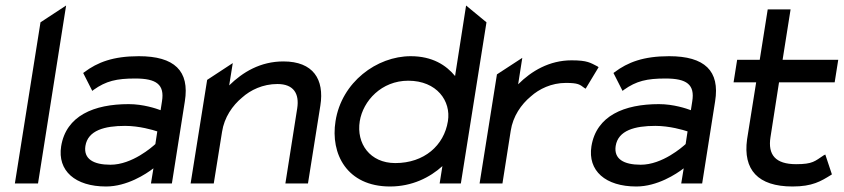

<svg xmlns="http://www.w3.org/2000/svg" viewBox="-20 -666 3063 697"><path d="M34 0H118L220 -646L127 -585Z M202 -135C188 -46 253 11 365 11C441 11 510 -34 537 -55L528 0H604L651 -298C669 -409 613 -462 484 -462C391 -462 334 -440 286 -404L282 -401L315 -336L320 -340C365 -372 403 -381 471 -381C548 -381 578 -359 568 -298L563 -266C547 -272 500 -288 447 -288C321 -288 220 -246 202 -135ZM290 -136C299 -193 360 -209 434 -209C486 -209 536 -194 551 -189L544 -143C533 -133 460 -68 381 -68C319 -68 283 -89 290 -136Z M672 0H756L786 -187C794 -240 824 -283 859 -312C889 -339 934 -361 987 -361C1047 -361 1067 -325 1059 -273L1016 0H1098L1143 -283C1158 -378 1117 -443 1009 -443C925 -443 861 -404 812 -356L825 -437L732 -376Z M1198 -226C1179 -108 1239 11 1396 11C1476 11 1541 -22 1586 -63L1576 0H1653L1746 -585L1672 -646L1632 -390C1600 -429 1550 -462 1471 -462C1348 -462 1220 -368 1198 -226ZM1286 -226C1298 -300 1365 -373 1462 -373C1566 -373 1618 -299 1606 -226C1592 -138 1520 -74 1415 -74C1323 -74 1273 -145 1286 -226Z M1721 0H1804L1834 -191C1842 -244 1872 -287 1907 -316C1937 -343 1982 -365 2034 -365C2079 -365 2085 -359 2101 -347L2106 -344L2153 -422L2149 -425C2123 -438 2113 -447 2055 -447C1974 -447 1909 -408 1861 -360L1876 -456L1784 -396Z M2127 -135C2113 -46 2178 11 2290 11C2366 11 2435 -34 2462 -55L2453 0H2529L2576 -298C2594 -409 2538 -462 2409 -462C2316 -462 2259 -440 2211 -404L2207 -401L2240 -336L2245 -340C2290 -372 2328 -381 2396 -381C2473 -381 2503 -359 2493 -298L2488 -266C2472 -272 2425 -288 2372 -288C2246 -288 2145 -246 2127 -135ZM2215 -136C2224 -193 2285 -209 2359 -209C2411 -209 2461 -194 2476 -189L2469 -143C2458 -133 2385 -68 2306 -68C2244 -68 2208 -89 2215 -136Z M2643 -367H2725L2692 -160C2677 -50 2731 11 2857 11C2929 11 2960 -8 2997 -31L3000 -33L2976 -105L2970 -102C2938 -81 2931 -70 2870 -70C2795 -70 2767 -104 2777 -168L2808 -367H3010L3023 -449H2821L2850 -632H2767L2738 -449H2656Z"/></svg>

Font: Charger Sport
Style: SeBdExtObl
Weight: 600
Designer: Jasper
Foundry: Cannot Into Space Fonts
Version: Version 1.1